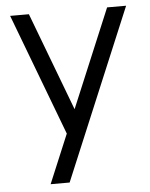

<svg xmlns="http://www.w3.org/2000/svg" viewBox="-51 -543 614 785"><g transform="rotate(-5 256.0 -150.0)"><path d="M418 -500H496L203 200H125ZM20 -500H97L286 0H209Z"/></g></svg>

Font: Uncut Sans Variable
Style: Regular
Weight: 400
Designer: Kasper Nordkvist
Foundry: UNCUT.wtf
Version: Version 1.303;Glyphs 3.1.2 (3151)